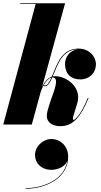

<svg xmlns="http://www.w3.org/2000/svg" viewBox="-20 -770 623 1187"><path d="M527.5 -163.5 523 -165C478 -55 442 -29 436.5 -29C432 -29 430.5 -32.5 430.5 -36C430.5 -38 431 -43.5 432 -47L457.5 -131C488 -230 392 -299 321 -299C315.5 -299 310.5 -298.5 305.5 -297.5C313.5 -315 321 -335.5 330.5 -356.5C359 -421.5 394.5 -463 460.5 -465C411.5 -458.5 382 -418.5 382 -374C382 -316 417 -279 476.5 -279C531.5 -279 573 -318.5 573 -373.5C573 -420.5 531 -469.5 466 -469.5C393.5 -469.5 355.5 -425.5 325.5 -357.5C316 -336 307.5 -314.5 300 -296C275 -287.5 255 -264.5 239.5 -229.5L382.5 -750H105V-745.5H200.5L0 0H176.5L231 -199.5C236 -214.5 241.5 -227.5 247.5 -239C249.5 -237.5 253 -236.5 258 -236.5C276 -236.5 289 -259 303 -291.5H304C348 -291.5 317.5 -216 295.5 -154.5L281 -110C275.5 -93.5 269.5 -71 269.5 -53.5C269.5 -8.5 311 10 353.5 10C432.5 10 479.5 -48.5 527.5 -163.5ZM258 -241C254.5 -241 252 -241.5 249.5 -242.5C265 -270.5 283 -287 297.5 -290.5C285 -261.5 273 -241 258 -241ZM196.5 187C196.5 239.5 236 280 298.5 280C334 280 381 263 396 225C379 337.5 252 393 138.5 393V397C262.5 397 401.5 331 401.5 199C401.5 133 353 89.5 298 89.5C243.5 89.5 196.5 137 196.5 187Z"/></svg>

Font: Bodoni* 36pt Fatface
Style: Italic
Weight: 900
Italic angle: -13°
Version: Version 2.3